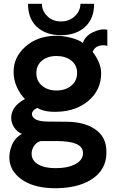

<svg xmlns="http://www.w3.org/2000/svg" viewBox="-20 -746 615 1014"><path d="M127.9 -726.1H201.2Q201.2 -689 229.5 -660.9Q257.8 -632.8 301.8 -632.8Q346.7 -632.8 375.7 -660.9Q404.8 -689 404.8 -726.1H477.1Q477.1 -647 429 -603.5Q380.9 -560.1 302 -560.1Q223.1 -560.1 175.5 -603.5Q127.9 -647 127.9 -726.1ZM283.2 248Q173.3 250 107.2 210Q41 169.9 30.8 106Q24.9 67.9 41 24.9Q57.1 -18.1 96.2 -39.1Q73.2 -46.9 56.2 -71Q39.1 -95.2 39.1 -123Q39.1 -184.1 111.8 -223.1Q86.9 -247.1 69.3 -285.6Q51.8 -324.2 51.8 -367.2Q51.8 -445.3 116 -501.2Q180.2 -557.1 277.8 -557.1Q313 -557.1 354.5 -546.6Q396 -536.1 418 -519Q429.2 -556.2 471.7 -576.2Q514.2 -596.2 546.9 -588.9V-503.9Q522.9 -510.7 500.5 -502.9Q478 -495.1 469.2 -472.2Q514.2 -413.1 514.2 -359.9Q514.2 -271 448 -214.6Q381.8 -158.2 283.2 -155.8Q215.3 -152.8 178.2 -175.8Q161.1 -169.9 153.6 -158.4Q146 -147 149.9 -136.2Q159.7 -105.5 228 -104L336.9 -103Q424.8 -101.1 479.5 -65.4Q534.2 -29.8 541 35.2Q550.8 134.3 480 189.7Q409.2 245.1 283.2 248ZM387.2 -360.8Q387.2 -401.9 356.7 -426Q326.2 -450.2 277.8 -450.2Q231 -450.2 201.4 -425.5Q171.9 -400.9 171.9 -359.9Q171.9 -318.8 201.9 -293.5Q231.9 -268.1 277.8 -268.1Q325.7 -268.1 356.4 -293.5Q387.2 -318.8 387.2 -360.8ZM418 58.1Q415 -1 279.8 -1H194.8Q172.9 4.9 159.9 24.4Q147 43.9 147 65.9Q147 102.1 181.4 122.1Q215.8 142.1 272.9 142.1Q340.8 142.1 380.9 119.1Q420.9 96.2 418 58.1Z"/></svg>

Font: Oakes Grotesk
Style: SemiBold
Weight: 600
Designer: Samuel Oakes
Foundry: Samuel Oakes
Version: Version 1.0 | wf-rip DC20170320